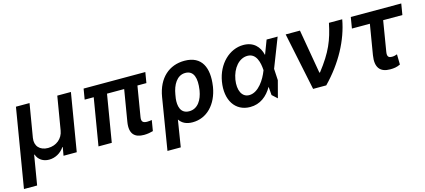

<svg xmlns="http://www.w3.org/2000/svg" viewBox="-70 -1052 3884 1754"><g transform="rotate(-15 1872.0 -175.0)"><path d="M-12.4 199.9H112.2L158.7 -78.8H163C179 -28.8 224.4 0.4 280.2 0.4C337.4 0.4 391.7 -28.8 425.1 -78.8H429.3L415.5 0H540.5L631.4 -545.5H502.5L449.6 -229.4C437.9 -155.9 376.8 -105.1 298.3 -105.1C220.2 -105.1 175.4 -155.9 187.1 -229.4L240.1 -545.5H111.5Z M1335.2 -545.5H751.4L734.7 -445.3H820.3L746.1 0H871.8L946 -445.3H1108.3L1058.6 -147C1040.8 -36.2 1089.5 6.4 1175.4 6.4C1210.2 6.4 1239.3 0 1262.1 -6.4L1278.8 -106.9C1267.4 -105.1 1250.4 -102.6 1235.4 -102.6C1200.3 -102.6 1178.3 -112.9 1186.1 -158.7L1233.7 -445.3H1318.5Z M1424 -285.5 1344.1 203.1H1469.8L1510.3 -49.4C1535.9 -11.4 1574.9 9.9 1635.3 9.9C1771 9.9 1870.4 -96.6 1896.7 -252.8L1898.1 -262.8C1921.9 -427.2 1872.5 -552.6 1705.6 -552.6C1563.2 -552.6 1452.8 -460.9 1424 -285.5ZM1541.2 -239.3 1547.2 -276.6C1561.1 -362.6 1604.4 -443.2 1685 -443.2C1768.1 -443.2 1785.5 -362.6 1771.3 -262.8L1769.9 -252.8C1756.4 -172.6 1714.8 -95.5 1631 -95.5C1546.5 -95.5 1533.7 -173.7 1541.2 -239.3Z M2178.6 11.4C2273.8 12.1 2342.3 -43.7 2388.1 -123.6L2394.5 -44L2442.8 0L2485.1 -160.5L2479 -269.2L2586.6 -545.5H2482.2L2433.6 -417.3L2431.5 -414.1C2413 -495.4 2358.3 -552.6 2262.8 -552.6C2131.7 -552.6 2014.9 -441.1 1988.6 -280.2C1960.2 -110.1 2038.4 10.7 2178.6 11.4ZM2111.9 -265.6C2129.6 -371.1 2194.6 -447.1 2274.1 -447.1C2359.7 -447.1 2377.8 -351.6 2382.1 -288.4L2382.8 -283.4L2379.6 -275.2C2353.3 -206 2287.6 -95.9 2198.5 -95.9C2129.6 -95.9 2096.2 -167.6 2111.9 -265.6Z M2775.9 0H2900.2C3061.1 -165.1 3163.7 -356.9 3197.4 -545.5H3071.7C3039.4 -390.3 2999.3 -287.3 2875.4 -128.6H2869.7L2797.6 -545.5H2662.6Z M3755.7 -545.5H3278.4L3261 -440.7H3430.8L3383.5 -156.2C3364.7 -41.9 3409.1 9.9 3502.8 9.9C3538.7 9.9 3566.1 6.4 3599.4 -9.9L3597.7 -106.9C3583.1 -101.9 3568.9 -96.9 3548.7 -96.9C3522 -96.9 3500.7 -104.8 3509.2 -154.1L3556.5 -440.7H3738.3Z"/></g></svg>

Font: Margiela Sans Semi Bold
Style: Italic
Weight: 600
Italic angle: -9.39999°
Designer: Stefan Endress, Andreas Faust
Version: Version 1.100;FEAKit 1.0